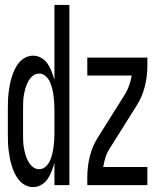

<svg xmlns="http://www.w3.org/2000/svg" viewBox="-20 -755 640 783"><path d="M115 8Q99 8 84 0.5Q69 -7 58 -20Q47 -33 40 -48Q33 -63 28 -79Q23 -95 20 -111Q17 -127 15 -143.5Q13 -160 12.5 -176.5Q12 -193 12 -210V-310Q12 -327 12.5 -343.5Q13 -360 15 -376.5Q17 -393 20 -409Q23 -425 28 -441Q33 -457 40 -472Q47 -487 58 -500Q69 -513 84 -520.5Q99 -528 115 -528Q133 -528 149 -518.5Q165 -509 174.5 -494.5Q184 -480 190.5 -463.5Q197 -447 202 -429V-735H263V0H202V-91Q197 -73 190.5 -56.5Q184 -40 174.5 -25.5Q165 -11 149 -1.5Q133 8 115 8ZM140 -65Q154 -65 165.5 -75Q177 -85 183 -98Q189 -111 192.5 -125Q196 -139 198 -153Q200 -167 201 -181.5Q202 -196 202 -210V-310Q202 -324 201 -338.5Q200 -353 198 -367Q196 -381 192.5 -395Q189 -409 183 -422Q177 -435 165.5 -445Q154 -455 140 -455Q125 -455 113.5 -445.5Q102 -436 95 -423Q88 -410 84 -396Q80 -382 77.5 -368Q75 -354 74.5 -339.5Q74 -325 74 -310V-210Q74 -195 74.5 -180.5Q75 -166 77.5 -152Q80 -138 84 -124Q88 -110 95 -97Q102 -84 113.5 -74.5Q125 -65 140 -65ZM336 0V-33Q336 -76 346.5 -118Q357 -160 380 -196L490 -371Q491 -372 491.5 -373.5Q492 -375 493 -376Q502 -392 508 -410Q514 -428 517 -447H336V-520H581V-488Q581 -444 570.5 -402Q560 -360 537 -324L427 -149Q416 -132 410 -112.5Q404 -93 401 -74H581V0Z"/></svg>

Font: Bmono
Style: Regular
Weight: 400
Monospace: yes
Designer: Belleve Invis
Foundry: Belleve Invis
Version: Version 11.2.2; ttfautohint (v1.8.2)